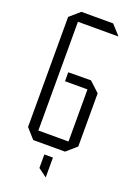

<svg xmlns="http://www.w3.org/2000/svg" viewBox="-162 -766 691 987"><g transform="rotate(20 183.5 -273.0)"><path d="M105 -650V-704H278L326 -651V-650ZM97 0 49 -54V-55H270V0ZM49 -55V-656L104 -704H105V-55ZM147 -340V-389L270 -390V-340ZM270 0V-390H271L326 -339V-48L271 0ZM222 158 176 124V50H223V158Z"/></g></svg>

Font: Foldit Thin Light
Style: Regular
Weight: 300
Version: Version 1.003